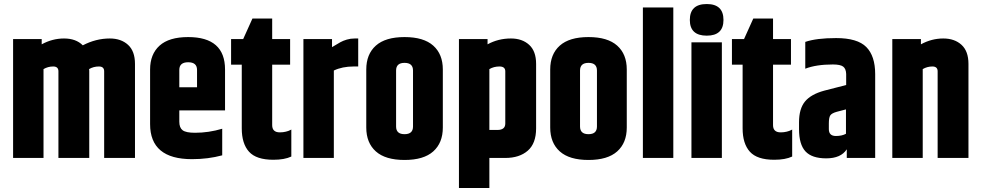

<svg xmlns="http://www.w3.org/2000/svg" viewBox="-20 -784 4867 953"><path d="M391 -559Q456 -593 525 -593Q581 -593 615.5 -561.5Q650 -530 650 -467V0H497V-430Q497 -454 471 -454Q444 -454 422 -441Q423 -439 423 -431V0H270V-430Q270 -454 244 -454Q218 -454 196 -441V0H45V-590H187V-564Q240 -593 298 -593Q357 -593 391 -559Z M870 -351H958V-437Q958 -475 914 -475Q870 -475 870 -437ZM725 -168V-439Q725 -515 772 -557.5Q819 -600 914 -600Q1097 -600 1097 -439V-236H870V-180Q870 -150 886.5 -137.5Q903 -125 948 -125Q1016 -125 1083 -145V-13Q1013 6 933 6Q725 6 725 -168Z M1233 -692H1331V-590H1420V-463H1331V-163Q1331 -127 1369 -127Q1385 -127 1399 -130.5Q1413 -134 1420 -138L1426 -141V-7Q1392 9 1337 9Q1252 9 1216 -31Q1180 -71 1180 -147V-463H1127V-590H1187Z M1741 -593H1758V-454H1735Q1679 -454 1637 -434V0H1486V-590H1628V-550Q1656 -567 1669.5 -574.5Q1683 -582 1701.5 -587.5Q1720 -593 1741 -593Z M1798 -439Q1798 -515 1845.5 -557.5Q1893 -600 1988 -600Q2083 -600 2130.5 -557.5Q2178 -515 2178 -439V-151Q2178 -75 2130.5 -32.5Q2083 10 1988 10Q1893 10 1845.5 -32.5Q1798 -75 1798 -151ZM2030 -434Q2030 -472 1988 -472Q1946 -472 1946 -434V-156Q1946 -118 1988 -118Q2030 -118 2030 -156Z M2400 -564Q2453 -593 2516 -593Q2572 -593 2606.5 -561.5Q2641 -530 2641 -467V-147Q2641 -72 2599.5 -36Q2558 0 2488 0H2409V149H2258V-590H2400ZM2488 -430Q2488 -454 2459 -454Q2431 -454 2409 -441V-139H2449Q2488 -139 2488 -171Z M2711 -439Q2711 -515 2758.5 -557.5Q2806 -600 2901 -600Q2996 -600 3043.5 -557.5Q3091 -515 3091 -439V-151Q3091 -75 3043.5 -32.5Q2996 10 2901 10Q2806 10 2758.5 -32.5Q2711 -75 2711 -151ZM2943 -434Q2943 -472 2901 -472Q2859 -472 2859 -434V-156Q2859 -118 2901 -118Q2943 -118 2943 -156Z M3171 -747H3322V0H3171Z M3412 -574H3563V0H3412ZM3404 -685Q3404 -764 3488 -764Q3571 -764 3571 -685Q3571 -607 3488 -607Q3404 -607 3404 -685Z M3719 -692H3817V-590H3906V-463H3817V-163Q3817 -127 3855 -127Q3871 -127 3885 -130.5Q3899 -134 3906 -138L3912 -141V-7Q3878 9 3823 9Q3738 9 3702 -31Q3666 -71 3666 -147V-463H3613V-590H3673Z M3977 -576Q4032 -595 4130 -595Q4236 -595 4280 -550.5Q4324 -506 4324 -416V0H4183V-43Q4154 2 4081 2Q4010 2 3978 -32.5Q3946 -67 3946 -143V-177Q3946 -244 3975.5 -280Q4005 -316 4071 -334L4180 -362V-417Q4179 -443 4165 -453.5Q4151 -464 4114 -464Q4031 -464 3977 -443ZM4179 -120V-241L4133 -229Q4108 -222 4101 -211Q4094 -200 4094 -171V-143Q4094 -109 4129 -109Q4159 -109 4179 -120Z M4551 -564Q4604 -593 4662 -593Q4718 -593 4752.5 -561.5Q4787 -530 4787 -467V0H4634V-430Q4634 -454 4608 -454Q4582 -454 4560 -441V0H4409V-590H4551Z"/></svg>

Font: Khand Black
Style: Regular
Weight: 900
Designer: Sanchit Sawaria and Jyotish Sonowal (Devanagari), Satya Rajpurohit (Latin)
Foundry: Indian Type Foundry
Version: Version 2.000;PS 1.0;hotconv 1.0.79;makeotf.lib2.5.61930